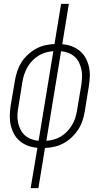

<svg xmlns="http://www.w3.org/2000/svg" viewBox="-20 -755 540 990"><path d="M138 215 173 7Q147 5 124 -3.5Q101 -12 82.5 -27.5Q64 -43 52.5 -64Q41 -85 35.5 -109Q30 -133 30.5 -159Q31 -185 35 -210L57 -340Q61 -364 69 -388Q77 -412 90.5 -433.5Q104 -455 123.5 -473Q143 -491 165.5 -503.5Q188 -516 212.5 -521.5Q237 -527 261 -528L295 -735H335L301 -527Q327 -525 350 -516.5Q373 -508 391.5 -492.5Q410 -477 421.5 -456Q433 -435 438.5 -411Q444 -387 443 -361Q442 -335 438 -310L417 -180Q413 -156 405 -132Q397 -108 383 -86.5Q369 -65 350 -47Q331 -29 308 -16.5Q285 -4 261 1.5Q237 7 212 8L178 215ZM179 -29 255 -491Q236 -490 216.5 -484.5Q197 -479 179.5 -468.5Q162 -458 147 -442.5Q132 -427 122 -409.5Q112 -392 105.5 -373Q99 -354 96 -335L75 -205Q71 -184 70 -163.5Q69 -143 73 -124Q77 -105 85.5 -87.5Q94 -70 108 -57.5Q122 -45 140.5 -38Q159 -31 179 -29ZM219 -29Q238 -30 257.5 -35.5Q277 -41 294.5 -51.5Q312 -62 326.5 -77.5Q341 -93 351.5 -110.5Q362 -128 368 -147Q374 -166 377 -185L399 -315Q402 -336 403 -356.5Q404 -377 400 -396Q396 -415 387.5 -432.5Q379 -450 365 -462.5Q351 -475 333 -482Q315 -489 295 -491Z"/></svg>

Font: Iosevka Term Curly Extralight
Style: Italic
Weight: 200
Italic angle: -9°
Designer: Belleve Invis
Foundry: Belleve Invis
Version: Version 32.3.0